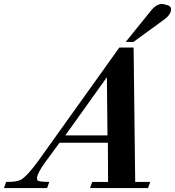

<svg xmlns="http://www.w3.org/2000/svg" viewBox="-124 -950 884 970"><path d="M635 -31 624 0H331L342 -31H422L421 -229H177L110 -138Q66 -79 63 -52Q63 -45 64 -41Q67 -31 125 -31L114 0H-104L-93 -31Q-41 -30 -18 -42Q14 -61 70 -138L479 -710H551L559 -31ZM419 -266 416 -560 206 -266ZM727 -922Q743 -914 740 -899Q737 -875 709 -854L550 -738H511L637 -894Q665 -930 695 -930Q703 -930 727 -922Z"/></svg>

Font: DG Didot
Style: Bold Italic
Weight: 700
Designer: David Gatwood, Takis Katsoulidis, and George D. Matthiopoulos
Foundry: David Gatwood
Version: Version 1.0